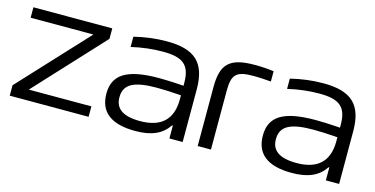

<svg xmlns="http://www.w3.org/2000/svg" viewBox="-59 -774 2047 1049"><g transform="rotate(15 965.0 -250.0)"><path d="M27 -500V-441H382L27 -59V0H473V-59H119L473 -441V-500Z M780 -509C718 -509 656 -501 596 -486V-428C655 -442 718 -449 773 -449C884 -449 930 -418 930 -314V-298C864 -303 817 -304 790 -304C608 -304 534 -255 534 -148C534 -44 602 9 738 9C831 9 888 -17 926 -73H930V0H1005V-297C1005 -449 938 -509 780 -509ZM608 -147C608 -221 663 -250 793 -250C826 -250 880 -248 930 -244V-221C930 -107 869 -50 750 -50C650 -50 608 -85 608 -147Z M1288 -449C1311 -449 1352 -447 1385 -444V-502C1350 -507 1314 -509 1277 -509C1135 -509 1090 -464 1090 -334V0H1165V-334C1165 -428 1191 -449 1288 -449Z M1665 -509C1603 -509 1541 -501 1481 -486V-428C1540 -442 1603 -449 1658 -449C1769 -449 1815 -418 1815 -314V-298C1749 -303 1702 -304 1675 -304C1493 -304 1419 -255 1419 -148C1419 -44 1487 9 1623 9C1716 9 1773 -17 1811 -73H1815V0H1890V-297C1890 -449 1823 -509 1665 -509ZM1493 -147C1493 -221 1548 -250 1678 -250C1711 -250 1765 -248 1815 -244V-221C1815 -107 1754 -50 1635 -50C1535 -50 1493 -85 1493 -147Z"/></g></svg>

Font: LT Wave Light
Style: Regular
Weight: 300
Designer: Daniel Lyons
Version: Version 2.5 (Glyphs App)